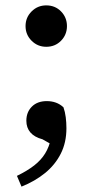

<svg xmlns="http://www.w3.org/2000/svg" viewBox="-20 -512 344 714"><path d="M60 182 43 142Q82 123 107.5 103Q133 83 148 58.5Q163 34 170 1L177 28L138 6Q108 -2 93 -19.5Q78 -37 78 -63Q78 -95 98.5 -115.5Q119 -136 154 -136Q172 -136 187.5 -130.5Q203 -125 216 -113Q222 -96 224.5 -76Q227 -56 227 -35Q227 18 206 59.5Q185 101 147.5 131.5Q110 162 60 182ZM152 -338Q120 -338 97.5 -360.5Q75 -383 75 -415Q75 -447 97.5 -469.5Q120 -492 152 -492Q185 -492 207 -469.5Q229 -447 229 -415Q229 -383 207 -360.5Q185 -338 152 -338Z"/></svg>

Font: Source Serif 4 Medium
Style: Regular
Weight: 500
Designer: Frank Grießhammer
Foundry: Adobe Systems Incorporated
Version: Version 4.004;hotconv 1.0.116;makeotfexe 2.5.65601